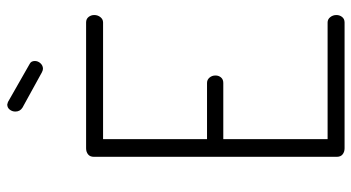

<svg xmlns="http://www.w3.org/2000/svg" viewBox="-246 -748 994 543"><g transform="rotate(-90 251.5 -477.0)"><path d="M309 -365Q309 -356 303.5 -349.5Q298 -343 288 -343H129V-48H459Q468 -48 474 -40.5Q480 -33 480 -23Q480 -14 474.5 -7Q469 0 459 0H103Q93 0 86 -5.5Q79 -11 79 -22V-709Q79 -720 86 -725.5Q93 -731 103 -731H459Q469 -731 474.5 -724Q480 -717 480 -708Q480 -698 474 -690.5Q468 -683 459 -683H129V-389H288Q297 -389 303 -382Q309 -375 309 -365ZM207 -931Q207 -940 212.5 -947Q218 -954 227 -954Q231 -953 234 -952L341 -891Q350 -887 350 -876Q350 -867 343.5 -860Q337 -853 328 -853Q324 -853 318 -856L218 -911Q207 -918 207 -931Z"/></g></svg>

Font: Dosis
Style: Regular
Weight: 400
Designer: Edgar Tolentino, Pablo Impallari, Igino Marini
Foundry: Edgar Tolentino, Pablo Impallari, Igino Marini
Version: Version 1.007;Glyphs 3.1.1 (3134)